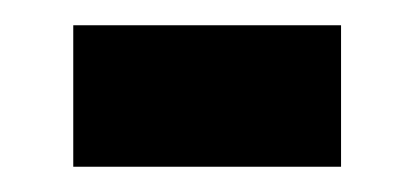

<svg xmlns="http://www.w3.org/2000/svg" viewBox="-20 -388 328 152"><path d="M38 -368V-256H250V-368Z"/></svg>

Font: Noto Serif Sinhala ExtraCondensed ExtraBold
Style: Regular
Weight: 800
Width: 2
Designer: Jelle Bosma - Monotype Design Team
Foundry: Monotype Imaging Inc.
Version: Version 2.007